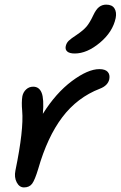

<svg xmlns="http://www.w3.org/2000/svg" viewBox="-20 -755 524 833"><path d="M304.2 -522.9Q282.2 -522.9 272.2 -531.2Q262.2 -539.6 265.1 -554.2Q268.1 -568.4 277.8 -577.9Q287.6 -587.4 313 -604Q341.8 -623.5 355.7 -640.1Q369.6 -656.7 383.8 -687Q396.5 -714.4 409.9 -724.6Q423.3 -734.9 440.9 -734.9Q466.3 -734.9 476.6 -718.5Q486.8 -702.1 481.9 -676.8Q469.2 -616.2 413.3 -569.6Q357.4 -522.9 304.2 -522.9ZM84 58.1Q64 58.1 52.5 36.1Q41 14.2 46.9 -15.1Q83.5 -192.4 76.2 -274.9Q72.8 -311.5 77.1 -337.9Q81.1 -356 93.8 -367.4Q106.4 -378.9 124 -378.9Q149.9 -378.9 160.6 -352.5Q171.4 -326.2 166 -261.2Q222.2 -351.1 291.7 -403.1Q361.3 -455.1 411.1 -455.1Q436.5 -455.1 447.3 -443.1Q458 -431.2 454.1 -411.1Q447.8 -383.3 413.1 -370.1Q314.9 -332 250.2 -246.3Q185.5 -160.6 146 -22.9Q131.3 25.9 119.4 42Q107.4 58.1 84 58.1Z"/></svg>

Font: Shantell Sans Irregular Bouncy
Style: Italic
Weight: 400
Italic angle: -11.31°
Designer: Stephen Nixon, Anya Danilova, Shantell Martin
Foundry: Arrow Type
Version: Version 1.006;[9816181b4]